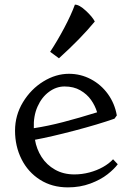

<svg xmlns="http://www.w3.org/2000/svg" viewBox="-20 -800 574 830"><path d="M45 -235Q45 -301.8 79.4 -358.4Q113.8 -415 167.6 -448Q221.5 -481 278 -481Q328.8 -481 373 -457.6Q417.2 -434.2 446.8 -393.1Q476.2 -352 485 -301L475 -287Q405.2 -262.5 303.2 -235.6Q201.2 -208.8 131.2 -195.8Q137.8 -155.8 159.6 -121.5Q181.5 -87.2 217.9 -66.6Q254.2 -46 301.5 -46Q334.5 -46 366.8 -54.6Q399 -63.2 425.4 -78.1Q451.8 -93 468.8 -111.5L489 -90Q474.5 -70 444.9 -46.6Q415.2 -23.2 370.8 -6.6Q326.2 10 273.5 10Q204.8 10 152.9 -23Q101 -56 73 -112Q45 -168 45 -235ZM399.8 -314.5Q391.2 -343.2 373.6 -368.1Q356 -393 327.2 -409.6Q298.5 -426.2 259 -426.2Q223.2 -426.2 191.8 -403Q160.2 -379.8 142.1 -338.8Q124 -297.8 126.2 -245.8Q186 -254.8 253.9 -272.5Q321.8 -290.2 399.8 -314.5ZM234.8 -548 196.8 -576Q227.8 -623 257.8 -679.5Q287.8 -736 303.8 -780Q322.8 -780 351.2 -753.5Q379.8 -727 389.8 -707Q328.8 -633 234.8 -548Z"/></svg>

Font: TMT Limkin
Style: Regular
Weight: 400
Designer: Gabriel Drozdov
Version: Version 1.000;Glyphs 3.1.2 (3151)